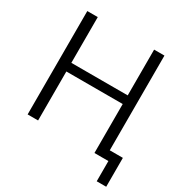

<svg xmlns="http://www.w3.org/2000/svg" viewBox="-199 -894 1139 1192"><g transform="rotate(30 370.5 -298.0)"><path d="M83 0H158V-351H562V0H662V145H730V-62H636V-741H562V-413H158V-741H83Z"/></g></svg>

Font: Cheyenne Sans Light
Style: Regular
Weight: 300
Designer: The Public Sans project authors (U.S. Web Design System), Libre Franklin designed by Pablo Impallari and Rodrigo Fuenzal
Foundry: The Cheyenne Sans Project Authors
Version: Version 2.007